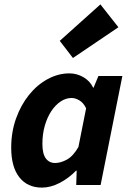

<svg xmlns="http://www.w3.org/2000/svg" viewBox="-20 -842 592 874"><path d="M312 -578 252 -656 437 -822 519 -718ZM171 12Q105 12 68 -35Q31 -82 31 -170Q31 -241 53 -302.5Q75 -364 112 -410Q149 -456 197 -482Q245 -508 296 -508Q330 -508 360 -490.5Q390 -473 404 -443H406L428 -496H537L438 0H327L329 -65H326Q292 -30 251 -9Q210 12 171 12ZM231 -100Q256 -100 284.5 -115.5Q313 -131 337 -173L372 -349Q360 -374 341.5 -385Q323 -396 306 -396Q280 -396 256 -380Q232 -364 213.5 -336Q195 -308 184 -270Q173 -232 173 -187Q173 -142 188.5 -121Q204 -100 231 -100Z"/></svg>

Font: TypoPRO Source Sans Pro
Style: Bold Italic
Weight: 700
Italic angle: -11°
Designer: Paul D. Hunt
Foundry: Adobe Systems Incorporated
Version: Version 1.075;PS 2.000;hotconv 1.0.86;makeotf.lib2.5.63406